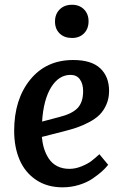

<svg xmlns="http://www.w3.org/2000/svg" viewBox="-20 -779 522 813"><path d="M212.9 -688Q212.9 -719.2 232.7 -739Q252.4 -758.8 285.2 -758.8Q316.4 -758.8 335.7 -739.3Q355 -719.7 355 -689Q355 -657.2 335.7 -637.7Q316.4 -618.2 285.2 -618.2Q252.4 -618.2 232.7 -637.2Q212.9 -656.2 212.9 -688ZM290 -524.9Q367.2 -524.9 404.5 -489.7Q441.9 -454.6 441.9 -394Q441.9 -362.3 430.4 -336.2Q418.9 -310.1 401.6 -293Q384.3 -275.9 357.4 -261.7Q330.6 -247.6 306.4 -239.3Q282.2 -231 251 -223.1L157.2 -199.2Q159.7 -172.4 166.7 -149.7Q173.8 -127 187 -106.9Q200.2 -86.9 222.4 -75.4Q244.6 -64 273.9 -64Q299.8 -64 326.2 -75Q352.5 -85.9 367.7 -97.7Q382.8 -109.4 400.9 -126L438 -81.1Q427.2 -67.4 411.9 -53.5Q396.5 -39.6 372.3 -22.9Q348.1 -6.3 314.7 3.9Q281.2 14.2 245.1 14.2Q179.7 14.2 132.8 -17.3Q85.9 -48.8 63 -102.3Q40 -155.8 40 -225.1Q40 -357.9 107.7 -441.4Q175.3 -524.9 290 -524.9ZM332 -393.1Q332 -423.8 318.4 -442.9Q304.7 -461.9 278.8 -461.9Q229 -461.9 196.5 -409.4Q164.1 -356.9 158.2 -264.2L230 -283.2Q284.2 -296.4 308.1 -321Q332 -345.7 332 -393.1Z"/></svg>

Font: Literata Book SemiBold
Style: Italic
Weight: 600
Italic angle: -3°
Designer: Latin by Veronika Burian and Jose Scaglione. Greek by Irene Vlachou. Cyrillic by Vera Evstafieva
Foundry: TypeTogether
Version: Version 1.003;PS 001.003;hotconv 1.0.88;makeotf.lib2.5.64775